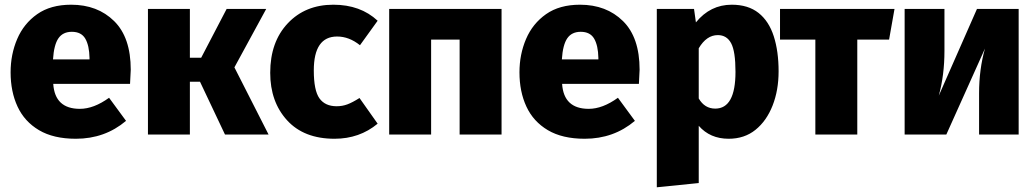

<svg xmlns="http://www.w3.org/2000/svg" viewBox="-20 -571 4396 815"><path d="M302 18Q207 18 145.5 -18.5Q84 -55 54.5 -118.5Q25 -182 25 -264Q25 -340 53 -405.5Q81 -471 138 -511Q195 -551 282 -551Q394 -551 464.5 -481.5Q535 -412 535 -275L532 -215H206Q213 -109 319 -109Q378 -109 443 -156L515 -58Q425 18 302 18ZM360 -319V-325Q359 -378 342 -407Q325 -436 285 -436Q247 -436 228 -408.5Q209 -381 205 -319Z M1120 0H935L829 -224H786V0H608V-533H786V-326H834L942 -533H1110L975 -285Z M1400 18Q1270 18 1198.5 -60.5Q1127 -139 1127 -262Q1127 -393 1201.5 -472Q1276 -551 1395 -551Q1510 -551 1583 -483L1508 -379Q1462 -416 1411 -416Q1312 -416 1312 -272Q1312 -187 1336 -153.5Q1360 -120 1409 -120Q1433 -120 1454.5 -128Q1476 -136 1506 -155L1583 -46Q1506 18 1400 18Z M2109 0H1931V-403H1810V0H1632V-533H2109Z M2462 18Q2367 18 2305.5 -18.5Q2244 -55 2214.5 -118.5Q2185 -182 2185 -264Q2185 -340 2213 -405.5Q2241 -471 2298 -511Q2355 -551 2442 -551Q2554 -551 2624.5 -481.5Q2695 -412 2695 -275L2692 -215H2366Q2373 -109 2479 -109Q2538 -109 2603 -156L2675 -58Q2585 18 2462 18ZM2520 -319V-325Q2519 -378 2502 -407Q2485 -436 2445 -436Q2407 -436 2388 -408.5Q2369 -381 2365 -319Z M2768 224V-533H2926L2934 -476Q2995 -551 3086 -551Q3156 -551 3200 -516Q3244 -481 3264.5 -417Q3285 -353 3285 -268Q3285 -188 3259.5 -123Q3234 -58 3187 -20Q3140 18 3073 18Q2994 18 2946 -37V206ZM3016 -110Q3102 -110 3102 -266Q3102 -353 3083.5 -387.5Q3065 -422 3027 -422Q2979 -422 2946 -366V-153Q2971 -110 3016 -110Z M3619 0H3441V-403H3291V-533H3777L3754 -403H3619Z M4304 0H4136V-175Q4136 -277 4161 -365L3997 0H3820V-533H3989V-355Q3989 -252 3965 -165L4127 -533H4304Z"/></svg>

Font: Trujillo ExtraBold
Style: Regular
Weight: 800
Designer: Fira Sans original fonts by bBox Type GmbH, Carrois Corporate GbR, & Edenspiekermann AG / Changes by Cristiano Sobral
Foundry: Fira Sans original fonts by bBox Type GmbH, Carrois Corporate GbR, & Edenspiekermann AG / Changes by Cristiano Sobral
Version: Version 4.301;July 28, 2020;FontCreator 13.0.0.2655 64-bit